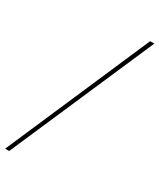

<svg xmlns="http://www.w3.org/2000/svg" viewBox="-254 -832 839 1010"><g transform="rotate(30 165.5 -326.5)"><path d="M367.2 -761.7 -11.7 109.4H-36.1L341.8 -761.7Z"/></g></svg>

Font: Inter 17pt Thin
Style: Italic
Weight: 250
Italic angle: -9.3988°
Version: Version 4.001;git-66647c0bb